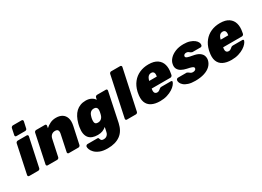

<svg xmlns="http://www.w3.org/2000/svg" viewBox="-26 -1633 3747 2743"><g transform="rotate(-30 1848.0 -261.5)"><path d="M16 0Q5 0 -1 -7.5Q-7 -15 -5 -26L94 -494Q96 -505 105.5 -512.5Q115 -520 126 -520H274Q285 -520 291 -512.5Q297 -505 295 -494L195 -26Q193 -15 184 -7.5Q175 0 164 0ZM142 -585Q131 -585 125 -592.5Q119 -600 121 -611L143 -716Q145 -727 154.5 -735Q164 -743 175 -743H320Q330 -743 336 -735Q342 -727 340 -716L317 -611Q316 -600 306.5 -592.5Q297 -585 286 -585Z M320 0Q309 0 303 -7.5Q297 -15 299 -26L398 -494Q400 -505 409.5 -512.5Q419 -520 430 -520H575Q586 -520 591.5 -512.5Q597 -505 595 -494L588 -458Q620 -488 663 -509Q706 -530 760 -530Q820 -530 860.5 -505Q901 -480 917.5 -430Q934 -380 918 -304L858 -26Q856 -15 847 -7.5Q838 0 827 0H669Q658 0 652 -7.5Q646 -15 648 -26L705 -297Q713 -335 701.5 -354.5Q690 -374 655 -374Q621 -374 597.5 -354Q574 -334 566 -297L508 -26Q506 -15 497 -7.5Q488 0 477 0Z M1187 220Q1109 220 1059 199.5Q1009 179 980.5 149.5Q952 120 942 91.5Q932 63 934 47Q936 36 945 28.5Q954 21 965 21H1127Q1137 21 1142 26Q1147 31 1149 41Q1152 50 1157 59Q1162 68 1172 73Q1182 78 1202 78Q1223 78 1239.5 70Q1256 62 1268.5 45Q1281 28 1286 0L1300 -67Q1272 -44 1239.5 -30.5Q1207 -17 1159 -17Q1110 -17 1073.5 -30.5Q1037 -44 1014 -72Q991 -100 983.5 -143Q976 -186 986 -246Q989 -261 991 -272Q993 -283 997 -298Q1012 -354 1035 -397.5Q1058 -441 1089 -470Q1120 -499 1160.5 -514.5Q1201 -530 1250 -530Q1301 -530 1339 -510.5Q1377 -491 1395 -460L1403 -494Q1405 -505 1414.5 -512.5Q1424 -520 1435 -520H1580Q1591 -520 1596.5 -512.5Q1602 -505 1600 -494L1500 -16Q1487 44 1461 88.5Q1435 133 1395 162Q1355 191 1303 205.5Q1251 220 1187 220ZM1249 -169Q1273 -169 1291 -179Q1309 -189 1320 -205.5Q1331 -222 1337 -243Q1340 -252 1344 -272Q1348 -292 1349 -300Q1352 -321 1348.5 -337.5Q1345 -354 1332 -364Q1319 -374 1295 -374Q1270 -374 1252.5 -363.5Q1235 -353 1224 -334.5Q1213 -316 1207 -292Q1204 -284 1201.5 -272Q1199 -260 1198 -251Q1195 -227 1197 -208.5Q1199 -190 1211 -179.5Q1223 -169 1249 -169Z M1627 0Q1616 0 1610 -7.5Q1604 -15 1606 -26L1746 -684Q1748 -695 1757 -702.5Q1766 -710 1777 -710H1925Q1936 -710 1942.5 -702.5Q1949 -695 1947 -684L1806 -26Q1804 -15 1795 -7.5Q1786 0 1775 0Z M2172 10Q2089 10 2033.5 -18.5Q1978 -47 1957 -105Q1936 -163 1954 -252Q1955 -256 1956 -262.5Q1957 -269 1958 -272Q1978 -355 2024 -412.5Q2070 -470 2137 -500Q2204 -530 2286 -530Q2378 -530 2430.5 -493.5Q2483 -457 2499.5 -396.5Q2516 -336 2501 -261L2496 -233Q2494 -223 2484.5 -215Q2475 -207 2464 -207H2155Q2155 -207 2154.5 -205Q2154 -203 2154 -201Q2149 -177 2151.5 -158.5Q2154 -140 2165.5 -129.5Q2177 -119 2197 -119Q2210 -119 2220 -123Q2230 -127 2238 -133.5Q2246 -140 2253 -146Q2264 -155 2270.5 -157.5Q2277 -160 2288 -160H2445Q2455 -160 2460 -154Q2465 -148 2462 -139Q2457 -121 2436 -95.5Q2415 -70 2377.5 -46Q2340 -22 2288 -6Q2236 10 2172 10ZM2179 -319H2304V-321Q2310 -348 2306.5 -367Q2303 -386 2291 -395.5Q2279 -405 2259 -405Q2239 -405 2223 -395.5Q2207 -386 2196.5 -367Q2186 -348 2179 -321Z M2753 10Q2685 10 2640 -4.5Q2595 -19 2569.5 -41Q2544 -63 2534.5 -86.5Q2525 -110 2528 -128Q2530 -139 2539 -146.5Q2548 -154 2557 -154H2701Q2703 -154 2704.5 -153.5Q2706 -153 2708 -151Q2720 -147 2730 -138Q2740 -129 2753 -122Q2766 -115 2785 -115Q2803 -115 2818 -122.5Q2833 -130 2836 -144Q2839 -156 2833.5 -165Q2828 -174 2805 -182.5Q2782 -191 2732 -201Q2685 -211 2649 -230.5Q2613 -250 2596 -283Q2579 -316 2590 -364Q2598 -405 2633 -443Q2668 -481 2727 -505.5Q2786 -530 2864 -530Q2923 -530 2965.5 -516Q3008 -502 3035 -481Q3062 -460 3073.5 -436Q3085 -412 3081 -393Q3080 -382 3072 -374.5Q3064 -367 3055 -367H2923Q2920 -367 2917 -367.5Q2914 -368 2912 -370Q2899 -373 2889.5 -381.5Q2880 -390 2868 -397.5Q2856 -405 2836 -405Q2819 -405 2807 -397Q2795 -389 2792 -376Q2789 -365 2794.5 -356Q2800 -347 2823 -339Q2846 -331 2898 -322Q2966 -311 3002.5 -285.5Q3039 -260 3050 -226Q3061 -192 3054 -158Q3043 -107 3004.5 -69Q2966 -31 2902 -10.5Q2838 10 2753 10Z M3351 10Q3268 10 3212.5 -18.5Q3157 -47 3136 -105Q3115 -163 3133 -252Q3134 -256 3135 -262.5Q3136 -269 3137 -272Q3157 -355 3203 -412.5Q3249 -470 3316 -500Q3383 -530 3465 -530Q3557 -530 3609.5 -493.5Q3662 -457 3678.5 -396.5Q3695 -336 3680 -261L3675 -233Q3673 -223 3663.5 -215Q3654 -207 3643 -207H3334Q3334 -207 3333.5 -205Q3333 -203 3333 -201Q3328 -177 3330.5 -158.5Q3333 -140 3344.5 -129.5Q3356 -119 3376 -119Q3389 -119 3399 -123Q3409 -127 3417 -133.5Q3425 -140 3432 -146Q3443 -155 3449.5 -157.5Q3456 -160 3467 -160H3624Q3634 -160 3639 -154Q3644 -148 3641 -139Q3636 -121 3615 -95.5Q3594 -70 3556.5 -46Q3519 -22 3467 -6Q3415 10 3351 10ZM3358 -319H3483V-321Q3489 -348 3485.5 -367Q3482 -386 3470 -395.5Q3458 -405 3438 -405Q3418 -405 3402 -395.5Q3386 -386 3375.5 -367Q3365 -348 3358 -321Z"/></g></svg>

Font: Rubik ExtraBold
Style: Italic
Weight: 800
Italic angle: -12°
Designer: Hubert and Fischer
Foundry: Hubert and Fischer
Version: Version 2.300;gftools[0.9.30]